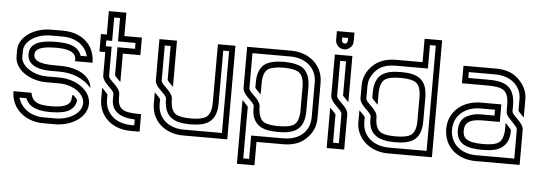

<svg xmlns="http://www.w3.org/2000/svg" viewBox="-58 -1014 3824 1363"><g transform="rotate(5 1854.0 -333.0)"><path d="M41.7 -500V-458.3C41.7 -356 156.9 -291.7 268.8 -291.7H358.3C461.3 -291.7 541.7 -232.6 541.7 -166.7C541.7 -96.9 457.6 -41.7 354.2 -41.7H270.8C169.8 -41.7 105.2 -102.1 88.5 -166.7H136.5C159.6 -112.7 207.7 -83.3 314.6 -83.3C445.7 -83.3 485.1 -119 497.9 -181.2C492.7 -196.9 469.4 -217.1 464.6 -218.8C460.4 -216.7 458.3 -209.4 458.3 -199C458.3 -139.8 397.1 -125 314.6 -125C220 -125 181.5 -145.1 169.8 -208.3H41.7C41.7 -83.3 144.8 0 270.8 0H355.2C472.1 0 583.3 -67.9 583.3 -166.7C583.3 -264.4 472.4 -333.3 358.3 -333.3H268.8C168.3 -333.3 83.3 -394.1 83.3 -454.2V-500C83.3 -565.7 165 -625 270.8 -625H354.2C464.5 -625 524.7 -563.1 538.5 -500H494.8C470.7 -567.1 408.8 -583.3 314.6 -583.3C212.5 -583.3 125 -564.9 125 -479.2C125 -437.5 150.9 -375 293.8 -375H358.3C494.2 -372.9 561.3 -305.2 583.3 -278.1C576.9 -370.6 470.6 -416.7 358.3 -416.7H314.6C202.5 -416.7 166.7 -441.7 166.7 -479.2C166.7 -516.7 201.1 -541.7 314.6 -541.7C374.3 -541.7 449.4 -535.5 458.3 -479.2V-458.3H583.3C583.3 -586.5 487.3 -666.7 356.2 -666.7H270.8C152.6 -666.7 41.7 -598.6 41.7 -500Z M791.7 -338.5V-541.7H916.7V-666.7H791.7V-833.3H666.7V-666.7H625V-541.7H666.7V-376C666.7 -322.9 750 -280.9 750 -251V-208.3C750 -122.7 821.5 -85.4 916.7 -83.3V-41.7H892.7C793.2 -41.7 708.3 -101.5 708.3 -208.3V-242.7C705.2 -247.9 696.9 -256.2 685.4 -268.8L666.7 -287.5V-208.3C666.7 -81.5 765.8 0 892.7 0H958.3V-125H937.5C827.5 -125 791.7 -149 791.7 -230.2V-250C791.7 -305.3 708.3 -345.7 708.3 -376V-583.3H666.7V-625H708.3V-791.7H750V-625H875V-583.3H750V-383.3C757.1 -371.5 785.4 -346.9 791.7 -338.5Z M1083.3 -375V-625H1125V-382.3C1132.1 -370.4 1160.4 -345.9 1166.7 -337.5V-666.7H1041.7V-375C1041.7 -321.8 1125 -279.8 1125 -250C1125 -125 1185.7 -83.3 1312.5 -83.3C1421.7 -83.3 1497.8 -112.9 1500 -243.8V-625H1541.7V-41.7H1267.7C1168.2 -41.7 1083.3 -101.5 1083.3 -208.3V-242.7C1080.2 -247.9 1071.9 -256.2 1060.4 -268.8L1041.7 -287.5V-208.3C1041.7 -81.5 1140.8 0 1267.7 0H1583.3V-666.7H1458.3V-250C1458.3 -199 1445.8 -164.6 1421.9 -146.9C1401 -132.3 1364.6 -125 1312.5 -125C1259.4 -125 1222.9 -132.3 1202.1 -146.9C1178.1 -164.6 1166.7 -199 1166.7 -250C1166.7 -303.2 1083.3 -345.2 1083.3 -375Z M2125 -250V-415.6C2125 -481.3 2107.3 -527.1 2071.9 -553.1C2044.8 -572.9 1991.7 -583.3 1937.5 -583.3C1883.3 -583.3 1830.2 -572.9 1803.1 -553.1C1767.7 -528.1 1750 -483.3 1750 -420.8V-382.3C1757.1 -370.4 1785.4 -345.9 1791.7 -337.5V-416.7C1791.7 -467.7 1803.1 -502.1 1827.1 -519.8C1847.9 -534.4 1893.8 -541.7 1937.5 -541.7C1981.3 -541.7 2027.1 -534.4 2047.9 -518.8C2071.9 -501 2083.3 -466.7 2083.3 -415.6V-250C2083.3 -199 2071.9 -164.6 2047.9 -146.9C2027.1 -132.3 1990.6 -125 1937.5 -125C1884.4 -125 1847.9 -132.3 1827.1 -146.9C1803.1 -164.6 1791.7 -208.3 1791.7 -250C1791.7 -304.8 1708.3 -344.1 1708.3 -375V-625H1979.2C2077.8 -625 2166.7 -566.7 2166.7 -457.3V-208.3C2166.7 -105.1 2090.5 -41.7 1979.2 -41.7H1750V125H1708.3V-242.7C1705.2 -247.9 1696.9 -256.2 1685.4 -268.8L1666.7 -287.5V166.7H1791.7V0H1982.3C2045.8 0 2097.9 -16.7 2136.5 -51C2184.4 -92.7 2208.3 -143.8 2208.3 -205.2V-457.3C2208.3 -582.9 2109.6 -666.7 1979.2 -666.7H1666.7V-375C1666.7 -321.8 1750 -279.8 1750 -250V-229.2C1750 -175 1770.8 -136.5 1803.1 -113.5C1830.2 -93.8 1875 -83.3 1937.5 -83.3C2055.1 -83.3 2125 -116.7 2125 -250Z M2354.2 -708.3C2370.8 -708.3 2386.5 -714.6 2397.9 -727.1C2410.4 -737.5 2416.7 -752.1 2416.7 -770.8V-833.3H2291.7V-770.8C2291.7 -735.3 2321.1 -708.3 2354.2 -708.3ZM2354.2 -750C2343.8 -750 2333.3 -758.4 2333.3 -770.8V-791.7H2375V-770.8C2375 -760.4 2366.6 -750 2354.2 -750ZM2375 -250V-41.7H2333.3V-242.7C2333.3 -244.8 2326 -253.1 2310.4 -268.8L2291.7 -287.5V0H2416.7V-250C2416.7 -303.2 2333.3 -345.2 2333.3 -375V-625H2375V-381.2C2382.2 -371.6 2413.1 -342.3 2416.7 -337.5V-666.7H2291.7V-375C2291.7 -321.8 2375 -279.8 2375 -250Z M2583.3 -250V-229.2C2583.3 -112.5 2667.4 -83.3 2770.8 -83.3C2888.5 -83.3 2958.3 -116.7 2958.3 -250V-419.8C2956.2 -552 2886.4 -583.3 2770.8 -583.3C2655.4 -583.3 2583.3 -550.8 2583.3 -420.8V-382.3C2590.5 -370.4 2618.7 -345.9 2625 -337.5V-416.7C2625 -467.7 2636.5 -502.1 2660.4 -519.8C2681.2 -534.4 2717.7 -541.7 2770.8 -541.7C2824 -541.7 2860.4 -534.4 2881.2 -519.8C2905.2 -502.1 2916.7 -467.7 2916.7 -416.7V-250C2916.7 -199 2905.2 -164.6 2881.2 -146.9C2860.4 -132.3 2824 -125 2770.8 -125C2717.7 -125 2681.2 -132.3 2660.4 -146.9C2636.5 -164.6 2625 -199 2625 -250C2625 -303.2 2541.7 -345.2 2541.7 -375V-456.3C2541.7 -483.3 2545.8 -506.3 2554.2 -524C2584.7 -585.1 2632.1 -625 2729.2 -625H2958.3V-791.7H3000V-41.7H2729.2C2630.5 -41.7 2541.7 -100 2541.7 -209.4V-242.7C2538.5 -247.9 2530.2 -256.2 2518.8 -268.8L2500 -287.5V-187.5C2510.3 -78.4 2603.9 0 2729.2 0H3041.7V-833.3H2916.7V-666.7H2729.2C2664.6 -666.7 2612.5 -650 2571.9 -615.6C2524 -574 2500 -522.9 2500 -461.5V-375C2500 -321.8 2583.3 -279.8 2583.3 -250Z M3166.7 -208.3C3166.7 -308.3 3246.3 -375 3354.2 -375H3458.3V-333.3H3354.2C3324 -333.3 3293.8 -326 3263.5 -310.4C3227.1 -292.7 3208.3 -258.3 3208.3 -208.3C3208.3 -108.3 3283.6 -83.3 3395.8 -83.3C3458.3 -83.3 3503.1 -93.8 3530.2 -113.5C3565.6 -139.6 3583.3 -178.1 3583.3 -229.2V-242.7C3570.5 -255.5 3549.4 -284.9 3541.7 -287.5V-250C3541.7 -199 3530.2 -164.6 3506.2 -146.9C3485.4 -132.3 3449 -125 3395.8 -125C3272.9 -125 3250 -158.3 3250 -208.3C3250 -254.4 3272 -291.7 3375 -291.7H3500V-416.7H3354.2C3229 -416.7 3125 -337.3 3125 -208.3C3127.1 -78.1 3226.9 0 3351 0H3666.7V-250C3666.7 -300.2 3583.3 -347 3583.3 -375V-420.8C3581.2 -553.3 3509.4 -583.3 3395.8 -583.3H3250V-625H3439.6C3548.4 -625 3625 -558.6 3625 -466.7V-382.3C3632.1 -370.4 3660.4 -345.9 3666.7 -337.5V-468.8C3666.7 -527.5 3637.1 -577.3 3594.8 -615.6C3556.2 -650 3504.2 -666.7 3439.6 -666.7H3208.3V-541.7H3395.8C3449 -541.7 3485.4 -534.4 3506.2 -519.8C3530.2 -502.1 3541.7 -467.7 3541.7 -416.7V-375C3541.7 -359.4 3546.9 -344.8 3558.3 -331.2C3580.4 -305.5 3625 -266.3 3625 -250V-41.7H3351C3247.4 -41.7 3166.7 -104.9 3166.7 -208.3Z"/></g></svg>

Font: Sportrop
Style: Regular
Weight: 500
Version: Version 0.9